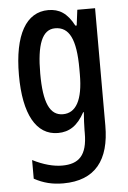

<svg xmlns="http://www.w3.org/2000/svg" viewBox="-55 -684 583 872"><g transform="rotate(-5 236.5 -248.0)"><path d="M198 -643C98 -643 40 -545 40 -360C40 -182 95 -83 194 -83C246 -83 284 -108 316 -167H319C317 -138 315 -109 315 -85V-72C315 30 276 66 200 66C161 66 115 54 66 29V114C108 137 149 147 198 147C345 147 411 58 411 -98V-633H330L321 -562H315C284 -621 248 -643 198 -643ZM222 -558C286 -558 316 -501 316 -365V-340C316 -222 283 -166 224 -166C164 -166 137 -226 137 -359C137 -491 163 -558 222 -558Z"/></g></svg>

Font: Noto Sans Kannada UI ExtraCondensed Medium
Style: Regular
Weight: 500
Width: 2
Designer: Jelle Bosma - Monotype Design Team
Foundry: Monotype Imaging Inc.
Version: Version 2.005